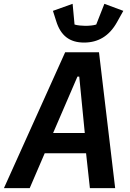

<svg xmlns="http://www.w3.org/2000/svg" viewBox="-48 -967 668 987"><path d="M544 0 460.9 -698.2H286.9L-27.7 0H104.8L181.8 -179H394.5L414.1 0ZM224.1 -911.2 240.8 -858.7C263.8 -784.1 309.3 -748.2 384.2 -748.2C455.3 -748.2 513.5 -780.5 554 -854L585.9 -911.2L488.6 -947.4L446.7 -840.9C433.6 -836.3 409.4 -834.2 391 -834.2C376.1 -834.2 349.1 -836.3 335.2 -840.9L325.3 -947.4ZM225.1 -283.4 350.1 -573.2H359.4L387.8 -283.4Z"/></svg>

Font: Margiela Mono Italic SmBold It
Style: Regular
Weight: 600
Designer: Mike Abbink, Paul van der Laan, Pieter van Rosmalen
Foundry: Bold Monday
Version: Version 2.003 2021